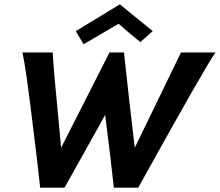

<svg xmlns="http://www.w3.org/2000/svg" viewBox="-20 -869 1018 889"><path d="M687 -725 630 -674Q581 -713 529 -759Q494 -739 367 -664L331 -725L535 -849Q575 -817 687 -725ZM818 -626H978Q940 -577 620 0H507Q496 -108 467 -337L279 0H166Q152 -129 134 -273Q100 -556 84 -626H224Q224 -590 263 -185L487 -626H554Q578 -402 604 -185Z"/></svg>

Font: GFS Neohellenic Rg
Style: Bold Italic
Weight: 700
Italic angle: -12°
Designer: Designed by Takis Katsoulidis and George D. Matthiopoulos.
Foundry: Designed by Takis Katsoulidis and George D. Matthiopoulos.
Version: Version 1.0